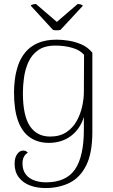

<svg xmlns="http://www.w3.org/2000/svg" viewBox="-20 -715 571 973"><path d="M210 238Q168 238 132.5 225Q97 212 75.5 184Q54 156 54 115Q54 84 67 66Q80 48 97 48Q113 48 121 59Q107 67 100.5 81Q94 95 94 113Q94 147 110.5 168.5Q127 190 154.5 199.5Q182 209 213 209Q315 209 360 143.5Q405 78 405 -58Q405 -72 405 -88.5Q405 -105 405 -122Q386 -61 339.5 -26Q293 9 227 9Q172 9 132 -18.5Q92 -46 71.5 -102.5Q51 -159 51 -247Q51 -278 55.5 -313.5Q60 -349 72 -384.5Q84 -420 108 -449.5Q132 -479 171 -496.5Q210 -514 268 -514Q294 -514 327 -509Q360 -504 392.5 -490Q425 -476 448 -448V-46Q448 61 417 123Q386 185 332.5 211.5Q279 238 210 238ZM234 -23Q284 -23 317 -45.5Q350 -68 369 -102.5Q388 -137 396.5 -176Q405 -215 405 -247L406 -437Q386 -461 346.5 -472.5Q307 -484 261 -484Q206 -484 173 -460.5Q140 -437 123.5 -399.5Q107 -362 101.5 -321Q96 -280 96 -244Q96 -129 131.5 -76Q167 -23 234 -23ZM162 -695 268 -604 374 -695Q379 -695 387.5 -693Q396 -691 400 -686L287 -564Q281 -562 274.5 -561.5Q268 -561 261 -561.5Q254 -562 248 -564L136 -686Q138 -691 148 -693Q158 -695 162 -695Z"/></svg>

Font: Arima ExtraLight
Style: Regular
Weight: 250
Designer: Joana Correia and Natanael Gama
Foundry: NDISCOVER
Version: Version 1.101;gftools[0.9.23]